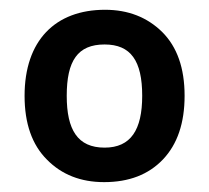

<svg xmlns="http://www.w3.org/2000/svg" viewBox="-20 -742 423 389"><path d="M354 -547.9C354 -604 338.9 -647 308.6 -677.2C278.3 -707 239.7 -722.2 192.9 -722.2C91.8 -722.2 29.8 -659.7 29.8 -547.9C29.8 -491.7 44.9 -448.7 75.2 -418.5C105 -388.2 143.6 -373 190.9 -373C241.2 -373 280.8 -388.2 310.1 -418.9C339.4 -449.7 354 -492.7 354 -547.9ZM115.2 -547.9C115.2 -618.7 137.2 -651.9 191.9 -651.9C245.1 -651.9 268.1 -618.7 268.1 -547.9C268.1 -479 245.1 -442.9 191.9 -442.9C137.2 -442.9 115.2 -479 115.2 -547.9Z"/></svg>

Font: Noto Reveo Sans
Style: Regular
Weight: 600
Designer: Monotype Design Team
Foundry: Monotype Imaging Inc.
Version: Version 2.007